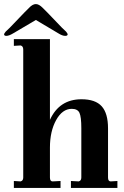

<svg xmlns="http://www.w3.org/2000/svg" viewBox="-48 -922 607 942"><path d="M20 0V-34L53 -32Q66 -35 66 -51V-679Q66 -696 53 -699L20 -697V-730H197V-334Q243 -435 352 -435Q420 -435 451 -400.5Q482 -366 482 -292V-51Q482 -32 495 -32L528 -34V0H300V-34L338 -32Q351 -35 351 -51V-293Q351 -348 342 -368Q333 -388 304 -388Q258 -388 227.5 -333Q197 -278 197 -198V-51Q197 -32 210 -32L249 -34V0ZM-17 -746Q-28 -746 -28 -754Q-28 -757 -20 -767Q-8 -779 0 -786Q24 -810 48 -836L71 -860L95 -884Q112 -902 128 -902Q143 -902 161 -884L185 -860L208 -836Q232 -810 256 -786Q264 -779 276 -767Q284 -757 284 -754Q284 -746 272 -746Q258 -746 239 -758L128 -824L16 -758Q-4 -746 -17 -746Z"/></svg>

Font: UnnaBold
Style: Bold
Weight: 700
Designer: Jorge de Buen Unna
Foundry: Omnibus-Type
Version: Version 2.008;hotconv 1.0.109;makeotfexe 2.5.65596